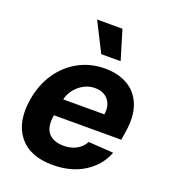

<svg xmlns="http://www.w3.org/2000/svg" viewBox="-142 -881 883 996"><g transform="rotate(20 299.0 -383.0)"><path d="M262.1 10.7Q136 10.7 76.3 -65Q16.7 -140.6 38.4 -270.2Q52.6 -354.4 95.7 -418Q138.8 -481.5 204.2 -517Q269.5 -552.6 349.8 -552.6Q422.2 -552.6 475.1 -522Q528.1 -491.5 551.8 -429.9Q575.6 -368.3 560 -275.6L553.3 -234H181.8L181.1 -230.1Q170.8 -165.8 198.2 -134.1Q225.5 -102.3 283.4 -102.3Q321.4 -102.3 351.7 -118.3Q382.1 -134.2 398.8 -165.5L536.9 -156.2Q507.8 -80.3 435.9 -34.8Q364 10.7 262.1 10.7ZM198.9 -327.8H425.8Q433.9 -376.4 408.7 -408Q383.5 -439.6 334.5 -439.6Q301.8 -439.6 273.4 -424.2Q245 -408.7 225.1 -383.2Q205.3 -357.6 198.9 -327.8ZM410.9 -615.8H304L222.3 -777.3H362.2Z"/></g></svg>

Font: Inter UI
Style: Bold Italic
Weight: 700
Italic angle: 9.39999°
Designer: Rasmus Andersson
Foundry: rsms
Version: 3.2;8d6f07862